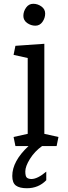

<svg xmlns="http://www.w3.org/2000/svg" viewBox="-20 -772 362 1015"><path d="M123.5 -650.4Q103.5 -664.6 103.5 -688Q103.5 -711.4 117.9 -731.7Q132.3 -752 155.8 -752Q179.2 -752 199 -737.8Q218.8 -723.6 218.8 -700.2Q218.8 -676.8 204.6 -656.5Q190.4 -636.2 167 -636.2Q143.6 -636.2 123.5 -650.4ZM44.9 158.2Q44.9 80.1 130.9 0H61.5L51.8 -47.9L126.5 -64.5V-465.3L51.8 -481.9L61.5 -529.8L214.4 -540.5V-64.5L289.1 -47.9L279.3 0H202.6Q163.1 28.3 138.4 67.9Q113.8 107.4 113.8 134.3Q113.8 161.1 122.6 167.7Q131.3 174.3 146.5 174.3Q178.2 174.3 224.6 135.3V180.7Q183.6 223.1 122.1 223.1Q83.5 223.1 64.2 209Q44.9 194.8 44.9 158.2Z"/></svg>

Font: NoticiaText-Regular
Style: Regular
Weight: 400
Designer: JM Sole
Foundry: JM Sole
Version: Version 1.003